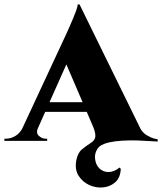

<svg xmlns="http://www.w3.org/2000/svg" viewBox="-62 -645 742 879"><path d="M113 -62Q101 -37 115.5 -23.5Q130 -10 147 -10H154V0H-42V-10Q-42 -10 -38 -10Q-34 -10 -34 -10Q-14 -10 7.5 -22Q29 -34 43 -62ZM302 -625V-485L87 -3H15L244 -495Q248 -504 255.5 -521Q263 -538 271.5 -558Q280 -578 286.5 -596Q293 -614 294 -625ZM302 -625 606 -5H390L223 -394ZM371 -177V-133H125V-177ZM437 7Q397 16 384 36.5Q371 57 373 80Q376 110 393.5 126.5Q411 143 436 142.5Q461 142 485 122L491 128Q489 169 465.5 189.5Q442 210 409.5 213Q377 216 346.5 202Q316 188 298 160Q280 132 287 91Q293 56 312.5 39.5Q332 23 357 7Q373 -4 374.5 -20Q376 -36 364 -66L579 -59Q591 -37 610.5 -25.5Q630 -14 645 -10.5Q660 -7 660 -7V3Q650 3 624.5 1Q599 -1 566 -2Q533 -3 498.5 -1Q464 1 437 7Z"/></svg>

Font: Cinzel Black
Style: Regular
Weight: 900
Designer: Natanael Gama
Version: Version 2.000